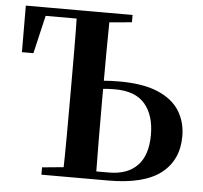

<svg xmlns="http://www.w3.org/2000/svg" viewBox="-52 -796 898 851"><g transform="rotate(5 396.5 -370.5)"><path d="M331.2 0V-35.6H459.7Q542.7 -35.6 586.9 -81.6Q631.1 -127.5 631.1 -218.4Q631.1 -304.8 588.6 -355.1Q546.2 -405.4 454.7 -405.4Q422.7 -405.4 392.1 -402Q361.5 -398.6 330.5 -391.2V-427.5Q363.3 -435.3 396.9 -438.5Q430.5 -441.7 471.1 -441.7Q577.8 -441.7 643.5 -413.5Q709.2 -385.4 739.8 -336.3Q770.3 -287.2 770.3 -223.8Q770.3 -117.8 694.5 -58.9Q618.6 0 460.4 0ZM257.5 0Q259.5 -86.6 259.9 -173.3Q260.2 -259.9 260.2 -346.1V-393.6Q260.2 -481.3 259.9 -568.4Q259.5 -655.6 257.5 -740.5H404.4Q403.2 -654.9 402.7 -571Q402.2 -487.1 402.2 -417.5V-346.1Q402.2 -258.5 402.7 -171.8Q403.2 -85.2 404.4 0ZM29.6 -533.4 28.8 -740.5H366.9V-702.9H60.9L129.1 -740.5L80.7 -533.4ZM162.9 0V-32.6L316.4 -47.3H331.2V0ZM330.2 -694.2V-740.5H503.8V-707.9L353.1 -694.2Z"/></g></svg>

Font: Noto Serif HK
Style: Regular
Weight: 200
Designer: Ryoko NISHIZUKA 西塚涼子 (kana & ideographs); Frank Grießhammer (Latin, Greek & Cyrillic); Wenlong ZHANG 张文龙 (bopomofo); San
Foundry: Adobe
Version: Version 2.001;hotconv 1.1.0;makeotfexe 2.6.0